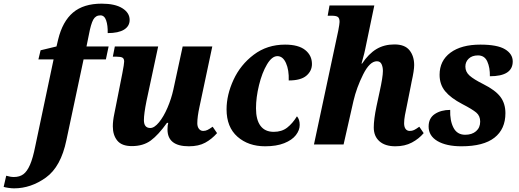

<svg xmlns="http://www.w3.org/2000/svg" viewBox="-151 -790 2839 1050"><path d="M-131 232 -117 171Q-94 178 -75 178Q-44 178 -23.5 163Q-3 148 13 111.5Q29 75 42 9L142 -465H59L71 -515L158 -536L167 -574Q191 -673 248.5 -721.5Q306 -770 405 -770Q478 -770 518 -745Q558 -720 558 -681Q558 -647 527.5 -628Q497 -609 438 -609Q439 -651 429.5 -678.5Q420 -706 398 -706Q372 -706 359 -682.5Q346 -659 335 -600L322 -536H443L428 -465H306L212 -23Q182 122 100 181Q18 240 -74 240Q-87 240 -104.5 237.5Q-122 235 -131 232Z M765 -82Q765 -105 769 -118H762Q715 -52 673.5 -21.5Q632 9 570 9Q515 9 490.5 -21Q466 -51 466 -99Q466 -129 474 -167Q482 -205 483 -212L518 -389Q528 -441 528 -453Q528 -469 519 -474.5Q510 -480 487 -480H466L477 -536H714L650 -237Q636 -167 636 -133Q636 -90 671 -90Q693 -90 718.5 -121Q744 -152 765 -201Q786 -250 797 -300L848 -536H1010L940 -206Q928 -151 928 -116Q928 -97 937 -85.5Q946 -74 960 -74Q973 -74 984 -79.5Q995 -85 1012 -97L1036 -62Q1007 -29 971 -9.5Q935 10 882 10Q765 10 765 -82Z M1088 -192Q1088 -271 1126 -353.5Q1164 -436 1237 -491Q1310 -546 1408 -546Q1481 -546 1518 -516.5Q1555 -487 1555 -440Q1555 -402 1524.5 -376Q1494 -350 1428 -350Q1430 -407 1413 -445Q1396 -483 1366 -483Q1336 -483 1309 -437.5Q1282 -392 1265.5 -324.5Q1249 -257 1249 -198Q1249 -135 1273.5 -102Q1298 -69 1346 -69Q1390 -69 1419.5 -92Q1449 -115 1473 -154Q1488 -137 1488 -107Q1488 -78 1467 -51Q1446 -24 1403.5 -7Q1361 10 1299 10Q1207 10 1147.5 -42.5Q1088 -95 1088 -192Z M1893 -93Q1893 -137 1908 -209L1925 -288Q1943 -369 1943 -402Q1943 -424 1935.5 -439.5Q1928 -455 1910 -455Q1871 -455 1835 -383Q1799 -311 1782 -238L1728 0H1566L1699 -623Q1706 -660 1706 -670Q1706 -690 1697 -697Q1688 -704 1663 -704H1641L1651 -760H1896L1846 -520Q1842 -500 1834.5 -473.5Q1827 -447 1826 -442H1829Q1865 -496 1907.5 -521.5Q1950 -547 2006 -547Q2063 -547 2088.5 -515Q2114 -483 2114 -434Q2114 -405 2100 -343L2095 -317L2074 -212Q2068 -185 2063.5 -160Q2059 -135 2059 -116Q2059 -96 2067 -85Q2075 -74 2090 -74Q2103 -74 2113.5 -79Q2124 -84 2142 -97L2166 -62Q2140 -31 2101.5 -10.5Q2063 10 2011 10Q1955 10 1924 -17.5Q1893 -45 1893 -93Z M2193 -98Q2193 -144 2227 -166.5Q2261 -189 2311 -189Q2309 -130 2329 -91.5Q2349 -53 2393 -53Q2430 -53 2452.5 -72.5Q2475 -92 2475 -125Q2475 -156 2454 -174Q2433 -192 2377 -221Q2314 -254 2283.5 -291Q2253 -328 2253 -381Q2253 -458 2312.5 -502Q2372 -546 2476 -546Q2569 -546 2611 -520.5Q2653 -495 2653 -454Q2653 -373 2528 -373Q2529 -420 2514 -453.5Q2499 -487 2463 -487Q2431 -487 2412.5 -469.5Q2394 -452 2394 -426Q2394 -397 2417 -376.5Q2440 -356 2492 -330Q2558 -297 2585.5 -260.5Q2613 -224 2613 -171Q2613 -84 2553 -37Q2493 10 2373 10Q2290 10 2241.5 -18.5Q2193 -47 2193 -98Z"/></svg>

Font: Noto Serif NarrowExtraBold
Style: Italic
Weight: 800
Width: 4
Italic angle: -12°
Designer: Monotype Design Team
Foundry: Monotype Imaging Inc.
Version: Version 1.001